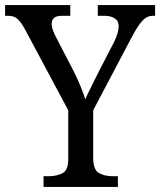

<svg xmlns="http://www.w3.org/2000/svg" viewBox="-24 -734 629 754"><path d="M147 0V-42H167Q198 -42 221 -53.5Q244 -65 244 -110V-301L74 -619Q58 -648 44.5 -660Q31 -672 8 -672H-4V-714H252V-672H221Q196 -672 187.5 -663Q179 -654 179 -641Q179 -628 184.5 -613.5Q190 -599 196 -588L265 -455Q280 -425 292 -396Q304 -367 311 -344Q320 -365 334.5 -394Q349 -423 365 -455L424 -569Q433 -587 437.5 -603Q442 -619 442 -631Q442 -652 426.5 -662Q411 -672 385 -672H360V-714H585V-672H575Q555 -672 538 -655.5Q521 -639 497 -595L342 -301V-115Q342 -67 364.5 -54.5Q387 -42 418 -42H439V0Z"/></svg>

Font: Noto Serif Tamil SemiCondensed
Style: Regular
Weight: 400
Width: 4
Designer: Indian Type Foundry, Tom Grace, and the Monotype Design Team
Foundry: Monotype Imaging Inc.
Version: Version 2.004; ttfautohint (v1.8.4.7-5d5b)